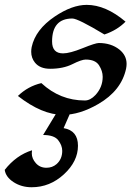

<svg xmlns="http://www.w3.org/2000/svg" viewBox="-76 -475 587 804"><path d="M187.5 5.9Q100.1 5.9 -1 -73.2Q41 -113.8 97.2 -127Q175.8 -54.2 279.3 -54.2Q302.2 -54.2 323.7 -77.1Q354 -109.9 354 -153.3Q354 -177.7 338.6 -201.7Q323.2 -225.6 282.7 -225.6Q265.6 -225.6 227.1 -206.3Q188.5 -187 133.8 -187Q91.3 -187 70.3 -212.9Q54.7 -232.4 54.7 -258.3Q54.7 -267.6 56.6 -277.8Q72.3 -351.1 153.3 -405.8Q225.6 -454.6 287.1 -454.6Q366.7 -454.6 449.7 -384.3Q414.6 -348.6 361.3 -330.6Q250 -397.5 227.1 -397.5Q142.1 -397.5 142.1 -301.3Q142.1 -251.5 188 -251.5Q216.3 -251.5 270 -273.2Q323.7 -294.9 337.9 -294.9Q389.2 -294.9 423.8 -267.6Q454.1 -243.2 454.1 -207.5Q454.1 -198.2 452.1 -188Q432.6 -95.7 335.9 -39.6Q257.8 5.9 187.5 5.9ZM56.6 309.1Q13.7 309.1 -19.3 287.6Q-52.2 266.1 -56.2 236.3Q-7.8 174.8 58.1 154.3Q57.1 160.6 57.1 167Q57.1 189 74.2 208.3Q91.3 227.5 118.2 227.5Q143.1 227.5 160.6 212.4Q184.6 191.4 184.6 156.7Q184.6 133.8 167.7 112.1Q150.9 90.3 104.5 90.3L159.2 0H217.3L190.4 61.5Q250.5 71.8 250.5 135.3Q250.5 200.7 191.7 254.9Q132.8 309.1 56.6 309.1Z"/></svg>

Font: Balgruf
Style: Italic
Weight: 500
Italic angle: -12°
Designer: Paul James Miller
Foundry: High-Logic / Made with FontCreator
Version: Version 1.201;March 28, 2021;FontCreator 13.0.0.2683 64-bit